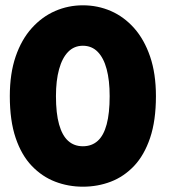

<svg xmlns="http://www.w3.org/2000/svg" viewBox="-20 -692 638 724"><path d="M17 -329.5Q17 -414.5 39 -478.8Q61 -543 99.8 -586Q138.5 -629 188 -650.5Q237.5 -672 292.5 -672Q348.5 -672 398 -650.5Q447.5 -629 485.8 -586Q524 -543 546 -478.8Q568 -414.5 568 -329.5Q568 -237 546 -172Q524 -107 485.8 -66.5Q447.5 -26 398 -7Q348.5 12 292.5 12Q237.5 12 188 -7Q138.5 -26 99.8 -66.5Q61 -107 39 -172Q17 -237 17 -329.5ZM191 -329.5Q191 -264.5 202.8 -222.8Q214.5 -181 237 -160.8Q259.5 -140.5 292.5 -140.5Q326 -140.5 348.5 -160.8Q371 -181 382.2 -223Q393.5 -265 393.5 -329.5Q393.5 -389 382.2 -431.2Q371 -473.5 348.5 -496.5Q326 -519.5 292.5 -519.5Q259.5 -519.5 237 -496.5Q214.5 -473.5 202.8 -431Q191 -388.5 191 -329.5Z"/></svg>

Font: League Spartan Thin ExtraBold
Style: Regular
Weight: 800
Version: Version 2.002